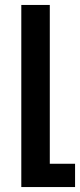

<svg xmlns="http://www.w3.org/2000/svg" viewBox="-20 -518 323 775"><path d="M66 237V-498H181V143H283V237Z"/></svg>

Font: Noto Sans Armenian Condensed Semi
Style: Regular
Weight: 600
Width: 3
Designer: Monotype Design Team
Foundry: Monotype Imaging Inc.
Version: Version 1.901